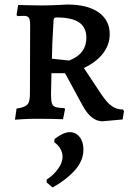

<svg xmlns="http://www.w3.org/2000/svg" viewBox="-20 -523 580 847"><path d="M343 -60 267 -200H207L205 -107Q205 -79 209 -67Q213 -55 224.5 -51Q236 -47 264 -46L267 -42L258 3Q244 2 209 1.5Q174 1 143 1Q114 1 84.5 2.5Q55 4 46 5L53 -44Q88 -49 100 -61Q112 -73 112 -107L113 -414Q113 -437 107 -445Q101 -453 86 -453L57 -452L53 -457L60 -501Q71 -501 101 -500Q131 -499 160 -499Q192 -499 227.5 -500.5Q263 -502 277 -503Q366 -503 415 -468.5Q464 -434 464 -372Q464 -326 434.5 -287.5Q405 -249 350 -223L427 -107Q451 -71 472.5 -55.5Q494 -40 522 -40L527 -33L521 4L432 12Q381 12 343 -60ZM361 -357Q361 -402 329 -424Q297 -446 230 -446Q222 -446 219 -442.5Q216 -439 216 -428Q209 -313 209 -264L285 -256Q361 -285 361 -357ZM186 282V269Q216 250 236 222Q256 194 256 169Q256 149 245.5 132Q235 115 219 104L221 90Q260 60 288 60Q314 60 331 81Q348 102 348 137Q348 187 308.5 230Q269 273 212 304Z"/></svg>

Font: Alegreya SC Medium
Style: Regular
Weight: 500
Designer: Juan Pablo del Peral
Foundry: Huerta Tipografica
Version: Version 2.007; ttfautohint (v1.6)